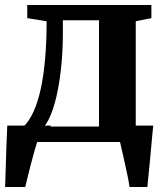

<svg xmlns="http://www.w3.org/2000/svg" viewBox="-22 -568 670 768"><path d="M48 0V-58.5L70 -59.5Q94 -82 111.5 -120Q129 -158 140.8 -211.5Q152.5 -265 158.5 -333Q164.5 -401 164.5 -483L87 -495.5V-548H583.5V-495.5L521 -483V0ZM155 -62H374V-487H229.5V-439.5Q229.5 -372.5 224 -313Q218.5 -253.5 208.5 -204Q198.5 -154.5 184.8 -118.2Q171 -82 155 -62ZM-1.5 180Q-0.5 149 0.8 108.2Q2 67.5 3.5 22.2Q5 -23 7 -65.5H182L127.5 -2.5Q123 10.5 115.8 36Q108.5 61.5 101 90.8Q93.5 120 87.5 144.5Q81.5 169 79 180ZM496 180Q494 163 488.8 137.8Q483.5 112.5 477.5 85.5Q471.5 58.5 466.2 35.5Q461 12.5 458 -0.5L421.5 -65.5H591Q589 -49.5 586.8 -24.5Q584.5 0.5 582 29.8Q579.5 59 576.5 88Q573.5 117 571.2 141.2Q569 165.5 567.5 180Z"/></svg>

Font: Merriweather 36pt
Style: Bold
Weight: 700
Designer: Eben Sorkin
Foundry: Eben Sorkin
Version: Version 2.100